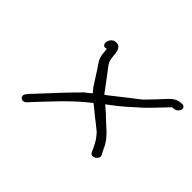

<svg xmlns="http://www.w3.org/2000/svg" viewBox="-101 -703 755 755"><g transform="rotate(45 276.5 -325.5)"><path d="M78 -137C60 -118 84 -97 102 -116L111 -126C161 -179 221 -247 289 -299C311 -283 326 -268 348 -252L378 -228C385 -220 392 -212 398 -203C409 -186 414 -172 422 -156C432 -137 466 -158 456 -178C452 -186 449 -190 444 -201C427 -244 386 -270 352 -305C344 -312 335 -319 325 -328C330 -331 332 -333 336 -336C378 -367 407 -394 439 -423C463 -445 490 -476 512 -498C516 -503 520 -506 522 -506L532 -507C541 -509 550 -516 553 -527C555 -536 546 -545 537 -543L526 -542C514 -541 501 -534 487 -520C466 -497 440 -469 417 -446C378 -416 347 -391 306 -359C303 -357 300 -355 296 -352C276 -379 250 -414 232 -437C222 -450 218 -457 215 -472L213 -490C212 -511 206 -536 176 -530C155 -525 145 -489 166 -485C169 -485 172 -486 175 -487C176 -485 176 -483 176 -481C177 -474 178 -467 178 -460C181 -440 188 -428 200 -412C213 -393 231 -363 245 -342L260 -324C252 -317 243 -309 233 -302C196 -265 151 -217 118 -181C103 -164 92 -153 86 -147Z"/></g></svg>

Font: Stray Cat
Style: ExtObl
Weight: 400
Version: Version 1.0